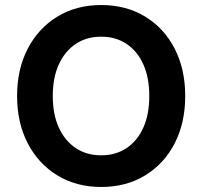

<svg xmlns="http://www.w3.org/2000/svg" viewBox="-20 -732 805 764"><path d="M383 12Q284 12 208.5 -34Q133 -80 90.5 -161.5Q48 -243 48 -350Q48 -457 90.5 -538.5Q133 -620 208.5 -666Q284 -712 383 -712Q482 -712 557.5 -666Q633 -620 675 -538.5Q717 -457 717 -350Q717 -243 675 -161.5Q633 -80 557.5 -34Q482 12 383 12ZM383 -114Q441 -114 484 -143Q527 -172 550.5 -224.5Q574 -277 574 -350Q574 -423 550.5 -475.5Q527 -528 484 -557Q441 -586 383 -586Q324 -586 281 -557Q238 -528 214 -475.5Q190 -423 190 -350Q190 -277 214 -224.5Q238 -172 281 -143Q324 -114 383 -114Z"/></svg>

Font: DM Sans 10pt ExtraBold
Style: Regular
Weight: 800
Version: Version 4.004;gftools[0.9.30]